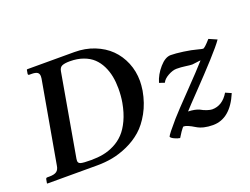

<svg xmlns="http://www.w3.org/2000/svg" viewBox="-102 -858 1410 1085"><g transform="rotate(-20 602.5 -315.5)"><path d="M225.1 -75.2Q224.1 -70.8 224.1 -63Q224.1 -48.8 239.3 -44.4Q254.4 -40 301.8 -40Q340.8 -40 374.5 -46.4Q408.2 -52.7 441.7 -69.6Q475.1 -86.4 500.7 -113.3Q526.4 -140.1 546.6 -183.6Q566.9 -227.1 577.1 -284.2Q584 -323.2 584 -368.2Q584 -406.7 577.4 -440.7Q570.8 -474.6 555.7 -505.4Q540.5 -536.1 517.3 -558.1Q494.1 -580.1 458.5 -593Q422.9 -606 377.9 -606Q347.7 -606 331.8 -599.4Q315.9 -592.8 312 -570.8ZM22.9 0 21 -2 24.9 -23.9Q26.4 -33.2 34.2 -33.2H47.9Q76.7 -33.2 90.6 -43.2Q104.5 -53.2 107.9 -77.1L194.8 -568.8Q195.8 -574.2 195.8 -582Q195.8 -598.6 185.1 -605.7Q174.3 -612.8 149.9 -612.8H136.2Q133.3 -612.8 131.3 -615.2Q129.4 -617.7 129.9 -621.1L133.8 -644L137.2 -646H420.9Q484.9 -646 539.8 -624.3Q594.7 -602.5 632.6 -565.2Q670.4 -527.8 691.7 -476.3Q712.9 -424.8 712.9 -366.2Q712.9 -342.3 708 -309.1Q695.3 -238.3 664.6 -182.9Q633.8 -127.4 595.2 -93.8Q556.6 -60.1 508.1 -38.3Q459.5 -16.6 414.8 -8.3Q370.1 0 324.2 0ZM1157.2 -457 1205.1 -436Q1184.6 -405.8 1126 -341.3Q1067.4 -276.9 997.8 -204.6Q928.2 -132.3 909.2 -110.8Q949.7 -109.4 975.1 -98.1Q992.2 -87.9 1011.7 -81.5Q1031.2 -75.2 1042 -75.2Q1104 -75.2 1142.1 -139.2L1176.8 -124Q1120.6 9.8 1016.1 9.8Q957.5 9.8 919.9 -13.2Q876.5 -40 856 -40Q854.5 -40 849.6 -34.7Q844.7 -29.3 835.7 -16.1Q826.7 -2.9 815.9 15.1Q800.3 12.7 783 4.4Q765.6 -3.9 762.2 -12.2Q766.6 -25.4 828.1 -96.2Q857.9 -130.4 946.5 -221.9Q1035.2 -313.5 1074.2 -357.9Q1070.3 -358.4 1048.6 -355.2Q1026.9 -352.1 1022.9 -352.1Q1010.3 -352.1 983.6 -356Q957 -359.9 930.2 -359.9Q907.2 -359.9 878.7 -344Q850.1 -328.1 841.8 -308.1L810.1 -318.8Q823.7 -365.2 858.2 -404.5Q892.6 -443.8 925.8 -443.8Q953.6 -443.8 1000.5 -437.3Q1047.4 -430.7 1083 -420.9Q1104.5 -415 1110.8 -415Q1120.1 -415 1157.2 -457Z"/></g></svg>

Font: Linux Libertine
Style: Bold Italic
Weight: 700
Italic angle: -11.5°
Designer: Philipp H. Poll
Foundry: Philipp H. Poll
Version: Version 4.0.5